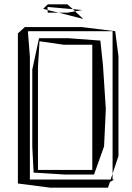

<svg xmlns="http://www.w3.org/2000/svg" viewBox="-20 -845 605 880"><path d="M62 -692V-4L209 15H475L484 -11L491 -15L503 -22H487L523 -130V-587L508 -702L354 -721H94ZM108 -699V-700L111 -702H496V-266V-274V-22H117V-585ZM440 -659 292 -670H159L128 -526V-173L134 -55V-54L278 -45H411L457 -174L465 -346L452 -545ZM154 -537 161 -656 272 -640H403V-66H154ZM178 -805 198 -799V-812V-813L314 -803L289 -825H199ZM249 -787 362 -758 324 -793 290 -787ZM198 -799 249 -787H199ZM357 -799 324 -793 314 -803Z"/></svg>

Font: Quebrada
Style: Regular
Weight: 400
Designer: deFharo
Foundry: deFharo
Version: Version 1.034 2012